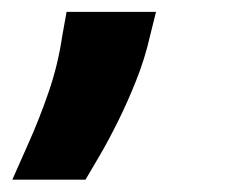

<svg xmlns="http://www.w3.org/2000/svg" viewBox="-46 -119 384 317"><path d="M-25.6 177.6Q-21.7 168.3 -15.4 154.5Q-9.2 140.6 -0.7 121.4Q19.2 77.1 34.4 32.7Q49.7 -11.7 56.8 -59.7L63.9 -99.4H211.6L201.7 -59.7Q193.2 -22 178.6 14.4Q164.1 50.8 148.4 82.2Q132.8 113.6 118.3 138.3Q103.7 163 95.2 177.6Z"/></svg>

Font: Inter P Black
Style: Italic
Weight: 900
Italic angle: -9.40001°
Designer: Rasmus Andersson
Foundry: rsms
Version: Version 3.018;git-588b23468